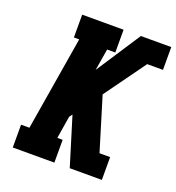

<svg xmlns="http://www.w3.org/2000/svg" viewBox="-133 -842 873 950"><g transform="rotate(20 303.5 -367.5)"><path d="M40 0V-120H84L166 -615H138V-735H356V-615H313L294 -501L447 -735H607V-615H524L368 -399L453 -120H509V0H340L262 -254L250 -238L231 -120H259V0Z"/></g></svg>

Font: Iosevka Slab HvExObl
Style: Regular
Weight: 900
Width: 7
Italic angle: -9°
Monospace: yes
Designer: Belleve Invis
Foundry: Belleve Invis
Version: Version 11.1.1; ttfautohint (v1.8.3)